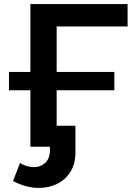

<svg xmlns="http://www.w3.org/2000/svg" viewBox="-20 -720 669 942"><path d="M129 0V-277H24V-367H129V-700H606V-590H258V-367H541V-277H258V-103H350V27Q350 84 325.5 123Q301 162 260.5 182Q220 202 171 202Q140 202 107.5 193.5Q75 185 44 168L78 80Q112 100 147 100Q179 100 202 79Q225 58 225 15V0Z"/></svg>

Font: Montserrat SemiBold
Style: Regular
Weight: 600
Designer: Julieta Ulanovsky
Foundry: Julieta Ulanovsky
Version: Version 9.000; ttfautohint (v1.8.4.7-5d5b)